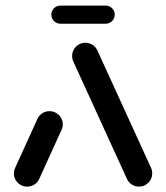

<svg xmlns="http://www.w3.org/2000/svg" viewBox="-20 -672 598 691"><path d="M77.8 -0.4Q64.8 -0.4 53.9 -6.7Q43 -13 36.5 -23.9Q30 -34.8 30 -47.8Q30 -58.1 34.8 -68.5L115.2 -245.2Q121.1 -257.4 132.6 -264.6Q144.1 -271.9 158.1 -271.9Q171.1 -271.9 182 -265.6Q193 -259.3 199.4 -248.3Q205.9 -237.4 205.9 -224.4Q205.9 -214.1 201.1 -203.7L120.7 -27Q114.8 -14.8 103.3 -7.6Q91.9 -0.4 77.8 -0.4ZM527.8 -47.8Q527.8 -28.1 513.9 -14.3Q500 -0.4 480.4 -0.4Q466.3 -0.4 454.8 -7.6Q443.3 -14.8 437.4 -27L244.1 -450Q239.6 -459.6 239.6 -470.7Q239.6 -490.4 253.5 -504.3Q267.4 -518.1 287 -518.1Q301.1 -518.1 312.6 -510.9Q324.1 -503.7 330 -491.5L523.3 -68.5Q527.8 -59.3 527.8 -47.8ZM164.8 -619.3Q164.8 -633 174.4 -642.4Q184.1 -651.9 197.4 -651.9H360.4Q373.7 -651.9 383.3 -642.4Q393 -633 393 -619.3Q393 -605.6 383.3 -596.1Q373.7 -586.7 360.4 -586.7H197.4Q184.1 -586.7 174.4 -596.1Q164.8 -605.6 164.8 -619.3Z"/></svg>

Font: 26F Galaxy Sans Extra Bold
Style: Regular
Weight: 800
Designer: C₂₉H₂₅N₃O₅
Version: Version 1.100